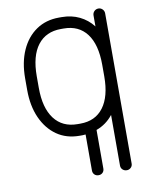

<svg xmlns="http://www.w3.org/2000/svg" viewBox="-81 -582 648 829"><g transform="rotate(-10 243.0 -167.5)"><path d="M44 -280Q44 -350 67.5 -402.5Q91 -455 133.5 -484Q176 -513 233 -513H245Q288 -513 323 -496Q358 -479 382 -448V-496Q382 -507 389.5 -514.5Q397 -522 408 -522Q418 -522 425.5 -514.5Q433 -507 433 -496V162Q433 173 425.5 180Q418 187 408 187Q397 187 389.5 180Q382 173 382 162V-60Q353 -23 309 -7V162Q309 173 302 180Q295 187 284 187Q273 187 266 180Q259 173 259 162V4Q252 5 245 5H233Q175 5 133 -24.5Q91 -54 67.5 -106.5Q44 -159 44 -229ZM95 -280V-229Q95 -141 131 -93.5Q167 -46 233 -46H245Q311 -46 346.5 -93.5Q382 -141 382 -229V-280Q382 -369 346.5 -416Q311 -463 245 -463H233Q167 -463 131 -416Q95 -369 95 -280Z"/></g></svg>

Font: Libertine Sup
Style: Regular
Weight: 400
Designer: Bastien Sozeau
Foundry: NBR — Bastien Sozeau
Version: Version 2.003; ttfautohint (v1.8.4.7-5d5b);gftools[0.9.33]